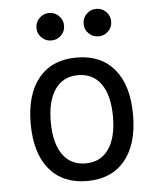

<svg xmlns="http://www.w3.org/2000/svg" viewBox="-53 -776 692 832"><g transform="rotate(-5 293.0 -360.0)"><path d="M293 9.8Q187 9.8 128.7 -60.5Q70.3 -130.9 70.3 -258.8Q70.3 -387.2 128.7 -457.3Q187 -527.3 293 -527.3Q398.9 -527.3 457.3 -457.3Q515.6 -387.2 515.6 -258.8Q515.6 -130.9 457.3 -60.5Q398.9 9.8 293 9.8ZM293 -66.9Q357.9 -66.9 393.1 -116.9Q428.2 -167 428.2 -258.8Q428.2 -350.6 393.1 -400.6Q357.9 -450.7 293 -450.7Q228 -450.7 192.9 -400.6Q157.7 -350.6 157.7 -258.8Q157.7 -167 192.9 -116.9Q228 -66.9 293 -66.9ZM191.4 -610.4Q166.5 -610.4 148.9 -627.7Q131.3 -645 131.3 -669.9Q131.3 -694.8 148.9 -712.4Q166.5 -730 191.4 -730Q216.3 -730 233.9 -712.4Q251.5 -694.8 251.5 -669.9Q251.5 -645 233.9 -627.7Q216.3 -610.4 191.4 -610.4ZM396.5 -610.4Q371.6 -610.4 354 -627.7Q336.4 -645 336.4 -669.9Q336.4 -694.8 354 -712.4Q371.6 -730 396.5 -730Q421.4 -730 439 -712.4Q456.5 -694.8 456.5 -669.9Q456.5 -645 439 -627.7Q421.4 -610.4 396.5 -610.4Z"/></g></svg>

Font: Cascadia Code NF SemiLight
Style: Regular
Weight: 350
Monospace: yes
Designer: Aaron Bell
Foundry: Saja Typeworks
Version: Version 2404.023; ttfautohint (v1.8.4)